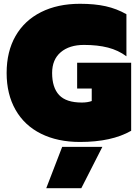

<svg xmlns="http://www.w3.org/2000/svg" viewBox="-20 -734 727 1013"><path d="M15 -349Q15 -462 62 -544Q109 -626 196.5 -670Q284 -714 402 -714Q480 -714 538 -701Q596 -688 647 -659V-437Q604 -469 549.5 -483Q495 -497 423 -497Q346 -497 300.5 -458.5Q255 -420 255 -349Q255 -272 292 -232.5Q329 -193 412 -193Q442 -193 464 -201V-267H387V-403H672V-44Q569 15 402 15Q284 15 196.5 -28.5Q109 -72 62 -154.5Q15 -237 15 -349ZM308 41H520L409 259H224Z"/></svg>

Font: Prompt Black
Style: Regular
Weight: 900
Designer: Katatrad Team
Foundry: CadsonDemak
Version: Version 1.000